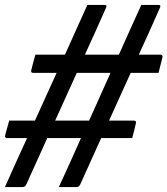

<svg xmlns="http://www.w3.org/2000/svg" viewBox="-20 -740 680 780"><path d="M17 -250H122Q144 -298 166 -347Q188 -396 210 -444H115Q104 -444 107 -455Q109 -465 115 -486.5Q121 -508 124 -518H244Q267 -569 289.5 -619.5Q312 -670 335 -720H405Q416 -720 411 -709Q390 -661 368.5 -613.5Q347 -566 325 -518H463Q486 -569 508.5 -619.5Q531 -670 554 -720H624Q635 -720 630 -709Q609 -661 587.5 -613.5Q566 -566 544 -518H632Q636 -518 639 -515Q641 -511 640 -507Q638 -497 632 -475.5Q626 -454 624 -444H511Q489 -396 467 -347Q445 -298 423 -250H524Q535 -250 532 -239Q530 -229 525 -209Q520 -189 517 -179H391Q370 -132 348.5 -85Q327 -38 306 9Q303 16 298.5 18Q294 20 289 20H219Q242 -30 264.5 -79.5Q287 -129 309 -179H172Q151 -132 129.5 -85Q108 -38 87 9Q84 16 79.5 18Q75 20 70 20H0Q22 -30 44.5 -79.5Q67 -129 90 -179H9Q4 -179 2 -182Q-1 -185 1 -190Q3 -200 9 -220Q15 -240 17 -250ZM204 -250H342Q364 -298 385.5 -347Q407 -396 429 -444H292Q270 -396 248 -347Q226 -298 204 -250Z"/></svg>

Font: Recursive Mn Lnr St
Style: Italic
Weight: 400
Italic angle: -15°
Monospace: yes
Version: Version 1.079;hotconv 1.0.112;makeotfexe 2.5.65598; ttfautoh